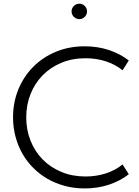

<svg xmlns="http://www.w3.org/2000/svg" viewBox="-20 -1017 761 1051"><path d="M51.4 -374.5Q51.4 -457.3 80.7 -528.2Q110 -599.1 162.3 -651.6Q214.5 -704.1 286.6 -733.9Q358.6 -763.6 443.6 -763.6Q514.5 -763.6 576.1 -743.2Q637.7 -722.7 685 -685.9L650.9 -632.3Q610.9 -664.5 558.9 -681.4Q506.8 -698.2 448.2 -698.2Q375.5 -698.2 315.7 -673.2Q255.9 -648.2 213.2 -604.5Q170.5 -560.9 147 -501.8Q123.6 -442.7 123.6 -374.5Q123.6 -306.4 147 -247.3Q170.5 -188.2 213.2 -144.5Q255.9 -100.9 315.7 -75.9Q375.5 -50.9 448.2 -50.9Q506.8 -50.9 558.9 -67.7Q610.9 -84.5 650.9 -116.8L685 -63.2Q637.7 -26.4 576.1 -5.9Q514.5 14.5 443.6 14.5Q386.8 14.5 335.7 0.9Q284.5 -12.7 241.1 -37.5Q197.7 -62.3 162.5 -97.5Q127.3 -132.7 102.7 -175.9Q78.2 -219.1 64.8 -269.3Q51.4 -319.5 51.4 -374.5ZM414.1 -912.3Q396.8 -912.3 384.3 -924.8Q371.8 -937.3 371.8 -954.5Q371.8 -971.8 384.3 -984.3Q396.8 -996.8 414.1 -996.8Q431.4 -996.8 443.9 -984.3Q456.4 -971.8 456.4 -954.5Q456.4 -937.3 443.9 -924.8Q431.4 -912.3 414.1 -912.3Z"/></svg>

Font: Spartan
Style: Regular
Weight: 400
Designer: Matt Bailey, Mirko Velimirovic
Foundry: Matt Bailey
Version: Version 1.005